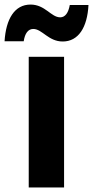

<svg xmlns="http://www.w3.org/2000/svg" viewBox="-61 -822 408 842"><path d="M65 0H220V-573H65ZM43 -641C48 -675 62 -695 85 -695C124 -695 151 -640 214 -640C283 -640 322 -702 327 -800H245C239 -766 225 -746 203 -746C163 -746 137 -802 73 -802C3 -802 -35 -739 -41 -641Z"/></svg>

Font: Bounded Med
Style: Regular
Weight: 500
Designer: Vlad Churkin
Version: Version 3.0